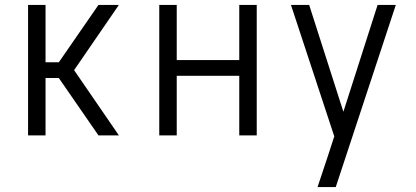

<svg xmlns="http://www.w3.org/2000/svg" viewBox="-20 -550 1690 780"><path d="M94 0V-530H165V-297H219L380 -530H463L281 -265L463 0H380L219 -233H165V0Z M627 0V-530H698V-306H952V-530H1023V0H952V-242H698V0Z M1270 210Q1280 179 1290.5 148.5Q1301 118 1311 87L1338 4L1162 -530H1236L1375 -96L1514 -530H1588L1344 210Z"/></svg>

Font: Lode
Style: Regular
Weight: 400
Monospace: yes
Designer: Belleve Invis
Foundry: Belleve Invis
Version: Version 29.2.0; ttfautohint (v1.8.3)